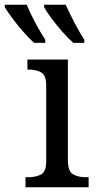

<svg xmlns="http://www.w3.org/2000/svg" viewBox="-86 -786 404 806"><path d="M21 0V-42H33Q64 -42 86 -53.5Q108 -65 108 -109V-426Q108 -470 87 -482Q66 -494 35 -494H29V-536H199V-114Q199 -67 220.5 -54.5Q242 -42 274 -42H286V0ZM222 -606Q201 -624 176 -652.5Q151 -681 129.5 -710Q108 -739 99 -756V-766H190Q205 -732 227 -690Q249 -648 268 -619V-606ZM57 -606Q37 -624 12 -652.5Q-13 -681 -34.5 -710Q-56 -739 -66 -756V-766H26Q40 -732 62.5 -690Q85 -648 104 -619V-606Z"/></svg>

Font: Noto Serif SemiCondensed
Style: Regular
Weight: 400
Width: 4
Designer: Monotype Design Team
Foundry: Monotype Imaging Inc.
Version: Version 2.013